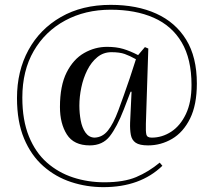

<svg xmlns="http://www.w3.org/2000/svg" viewBox="-20 -588 881 791"><path d="M406 183Q337 183 273 162Q209 141 158.5 96.5Q108 52 79 -17.5Q50 -87 50 -184Q50 -295 97 -381.5Q144 -468 231 -518Q318 -568 436 -568Q544 -568 623.5 -532Q703 -496 747 -424.5Q791 -353 791 -244Q791 -156 763 -99.5Q735 -43 689 -16Q643 11 590 11Q555 11 539 0Q523 -11 519 -32.5Q515 -54 516 -83L522 -210H518L490 -137Q462 -65 432.5 -27Q403 11 350 11Q284 11 255.5 -34Q227 -79 227 -147Q227 -235 254.5 -289.5Q282 -344 326.5 -369.5Q371 -395 421 -395Q459 -395 487.5 -386.5Q516 -378 549 -361L577 -394L591 -388L581 -78Q580 -46 583 -33.5Q586 -21 605 -21Q648 -21 685.5 -45.5Q723 -70 746 -118.5Q769 -167 769 -238Q769 -345 728.5 -413.5Q688 -482 613 -515Q538 -548 436 -548Q331 -548 248.5 -503.5Q166 -459 119 -378Q72 -297 72 -186Q72 -93 99 -26.5Q126 40 173 81.5Q220 123 281 143Q342 163 410 163Q490 163 541 141.5Q592 120 638 82L649 95Q558 183 406 183ZM369 -21Q402 -22 424.5 -50Q447 -78 467.5 -133Q488 -188 515 -267L540 -344Q515 -358 494 -365.5Q473 -373 439 -373Q406 -373 381 -352.5Q356 -332 339.5 -299Q323 -266 315 -227.5Q307 -189 307 -153Q307 -122 312.5 -92Q318 -62 332 -42Q346 -22 369 -21Z"/></svg>

Font: Literata 72pt
Style: Regular
Weight: 400
Designer: Latin by Veronika Burian and Jose Scaglione. Greek by Irene Vlachou. Cyrillic by Vera Evstafieva.
Foundry: TypeTogether
Version: Version 3.002